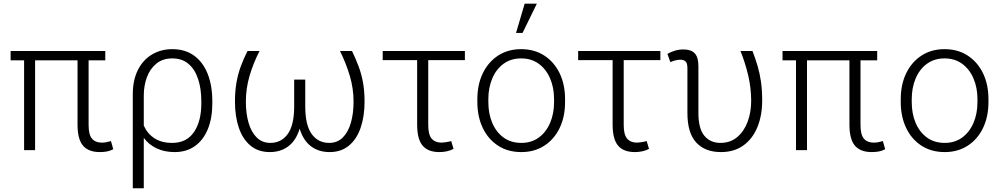

<svg xmlns="http://www.w3.org/2000/svg" viewBox="-20 -800 5337 1023"><path d="M511.7 10.3Q451.7 10.3 422.4 -23.9Q393.1 -58.1 393.1 -136.2V-478.5H167V0H108.4V-478.5H36.6V-528.3H541V-478.5H452.1V-133.8Q452.1 -81.5 470.5 -60.8Q488.8 -40 522.5 -40Q535.2 -40 546.1 -42.2Q557.1 -44.4 571.3 -48.3L583.5 -4.9Q566.9 3.9 549.6 7.1Q532.2 10.3 511.7 10.3Z M687.5 203.1V-297.4Q687.5 -373 714.6 -427Q741.7 -481 789.6 -509.5Q837.4 -538.1 898.4 -538.1Q966.3 -538.1 1013.7 -503.9Q1061 -469.7 1086.2 -407.2Q1111.3 -344.7 1111.3 -259.8V-249.5Q1111.3 -170.4 1087.4 -112.1Q1063.5 -53.7 1018.6 -21.7Q973.6 10.3 910.6 10.3Q856 10.3 814 -9.8Q772 -29.8 746.1 -65.4V203.1ZM897.5 -38.6Q974.1 -38.6 1013.4 -96.2Q1052.7 -153.8 1052.7 -249.5V-259.8Q1052.7 -327.6 1035.4 -379.4Q1018.1 -431.2 983.9 -460Q949.7 -488.8 898.4 -488.8Q847.2 -488.8 813.2 -461.2Q779.3 -433.6 762.7 -388.4Q746.1 -343.3 746.1 -291.5V-130.9Q765.1 -87.9 803 -63.2Q840.8 -38.6 897.5 -38.6Z M1417.5 10.3Q1356.4 10.3 1314.9 -23.9Q1273.4 -58.1 1252.7 -118.9Q1231.9 -179.7 1231.9 -258.8Q1231.9 -314.9 1240 -360.4Q1248 -405.8 1262.9 -446.3Q1277.8 -486.8 1298.8 -528.3H1362.8Q1329.1 -462.4 1309.6 -395.5Q1290 -328.6 1290 -258.3Q1290 -195.3 1304.4 -145.8Q1318.8 -96.2 1347.9 -67.4Q1377 -38.6 1420.4 -38.6Q1478.5 -38.6 1512.9 -85.7Q1547.4 -132.8 1547.4 -233.4V-376H1606.4V-233.4Q1606.4 -132.8 1640.9 -85.7Q1675.3 -38.6 1733.9 -38.6Q1777.3 -38.6 1806.2 -67.1Q1835 -95.7 1849.4 -145.5Q1863.8 -195.3 1863.8 -258.3Q1863.8 -328.1 1844 -395.3Q1824.2 -462.4 1791.5 -528.3H1855.5Q1876 -485.8 1891.1 -445.3Q1906.2 -404.8 1914.3 -359.6Q1922.4 -314.5 1922.4 -258.8Q1922.4 -179.7 1901.4 -118.9Q1880.4 -58.1 1838.9 -23.9Q1797.4 10.3 1736.3 10.3Q1677.7 10.3 1636.7 -20.8Q1595.7 -51.8 1576.7 -114.3Q1557.6 -51.8 1516.6 -20.8Q1475.6 10.3 1417.5 10.3Z M2321.3 10.3Q2261.2 10.3 2231.9 -23.9Q2202.6 -58.1 2202.6 -136.2V-479.5H2019V-528.3H2457V-479.5H2261.7V-133.8Q2261.7 -82 2280.3 -61Q2298.8 -40 2332.5 -40Q2340.3 -40 2353.3 -42Q2366.2 -43.9 2375.7 -46.1Q2385.3 -48.3 2383.8 -49.3L2396.5 -6.8Q2379.4 2.4 2360.1 6.3Q2340.8 10.3 2321.3 10.3Z M2757.8 10.3Q2686.5 10.3 2634 -23.7Q2581.5 -57.6 2552.5 -117.9Q2523.4 -178.2 2523.4 -255.9V-272Q2523.4 -349.6 2552.5 -409.7Q2581.5 -469.7 2634 -503.9Q2686.5 -538.1 2756.8 -538.1Q2827.6 -538.1 2880.1 -503.9Q2932.6 -469.7 2961.7 -409.9Q2990.7 -350.1 2990.7 -272V-255.9Q2990.7 -177.7 2961.7 -117.7Q2932.6 -57.6 2880.1 -23.7Q2827.6 10.3 2757.8 10.3ZM2757.8 -38.6Q2812 -38.6 2851.1 -67.4Q2890.1 -96.2 2911.1 -145.5Q2932.1 -194.8 2932.1 -255.9V-272Q2932.1 -332.5 2911.1 -381.8Q2890.1 -431.2 2850.8 -460Q2811.5 -488.8 2756.8 -488.8Q2702.1 -488.8 2662.8 -460Q2623.5 -431.2 2602.8 -381.8Q2582 -332.5 2582 -272V-255.9Q2582 -194.3 2602.8 -145.3Q2623.5 -96.2 2662.8 -67.4Q2702.1 -38.6 2757.8 -38.6ZM2729.5 -624.5 2775.4 -780.3H2840.3L2764.2 -624.5Z M3362.8 10.3Q3302.7 10.3 3273.4 -23.9Q3244.1 -58.1 3244.1 -136.2V-479.5H3060.5V-528.3H3498.5V-479.5H3303.2V-133.8Q3303.2 -82 3321.8 -61Q3340.3 -40 3374 -40Q3381.8 -40 3394.8 -42Q3407.7 -43.9 3417.2 -46.1Q3426.8 -48.3 3425.3 -49.3L3438 -6.8Q3420.9 2.4 3401.6 6.3Q3382.3 10.3 3362.8 10.3Z M3821.3 10.3Q3736.3 10.3 3689.5 -40.8Q3642.6 -91.8 3642.6 -198.2V-437.5Q3642.6 -462.4 3633.1 -472.2Q3623.5 -481.9 3605 -481.9Q3591.3 -481.9 3577.1 -478Q3563 -474.1 3551.8 -468.8L3536.1 -512.7Q3553.7 -523.4 3575.9 -530Q3598.1 -536.6 3621.1 -536.6Q3662.1 -536.6 3681.6 -515.9Q3701.2 -495.1 3701.2 -448.2V-197.3Q3701.2 -115.2 3732.7 -76.9Q3764.2 -38.6 3818.4 -38.6Q3871.1 -38.6 3907.7 -69.3Q3944.3 -100.1 3963.4 -151.1Q3982.4 -202.1 3982.4 -263.7Q3981.9 -332.5 3966.6 -398.2Q3951.2 -463.9 3925.3 -528.3H3989.3Q4004.9 -488.3 4016.6 -448.5Q4028.3 -408.7 4034.7 -364Q4041 -319.3 4041 -264.2Q4041 -184.6 4015.4 -122.3Q3989.7 -60.1 3940.7 -24.9Q3891.6 10.3 3821.3 10.3Z M4624.5 10.3Q4564.5 10.3 4535.2 -23.9Q4505.9 -58.1 4505.9 -136.2V-478.5H4279.8V0H4221.2V-478.5H4149.4V-528.3H4653.8V-478.5H4564.9V-133.8Q4564.9 -81.5 4583.3 -60.8Q4601.6 -40 4635.3 -40Q4647.9 -40 4658.9 -42.2Q4669.9 -44.4 4684.1 -48.3L4696.3 -4.9Q4679.7 3.9 4662.4 7.1Q4645 10.3 4624.5 10.3Z M5013.7 10.3Q4942.4 10.3 4889.9 -23.7Q4837.4 -57.6 4808.3 -117.9Q4779.3 -178.2 4779.3 -255.9V-272Q4779.3 -349.6 4808.3 -409.7Q4837.4 -469.7 4889.9 -503.9Q4942.4 -538.1 5012.7 -538.1Q5083.5 -538.1 5136 -503.9Q5188.5 -469.7 5217.5 -409.9Q5246.6 -350.1 5246.6 -272V-255.9Q5246.6 -177.7 5217.5 -117.7Q5188.5 -57.6 5136 -23.7Q5083.5 10.3 5013.7 10.3ZM5013.7 -38.6Q5067.9 -38.6 5106.9 -67.4Q5146 -96.2 5167 -145.5Q5188 -194.8 5188 -255.9V-272Q5188 -332.5 5167 -381.8Q5146 -431.2 5106.7 -460Q5067.4 -488.8 5012.7 -488.8Q4958 -488.8 4918.7 -460Q4879.4 -431.2 4858.6 -381.8Q4837.9 -332.5 4837.9 -272V-255.9Q4837.9 -194.3 4858.6 -145.3Q4879.4 -96.2 4918.7 -67.4Q4958 -38.6 5013.7 -38.6Z"/></svg>

Font: Roboto Slab LO Light
Style: Regular
Weight: 300
Designer: Google
Version: Version 2.000